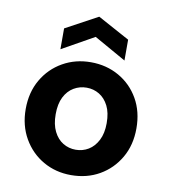

<svg xmlns="http://www.w3.org/2000/svg" viewBox="-82 -788 772 871"><g transform="rotate(10 304.0 -353.0)"><path d="M303 12Q232 12 174.5 -21Q117 -54 83 -113Q49 -172 49 -248Q49 -325 83 -383.5Q117 -442 175 -475Q233 -508 304 -508Q376 -508 434 -475Q492 -442 525.5 -383.5Q559 -325 559 -248Q559 -171 525 -112.5Q491 -54 433.5 -21Q376 12 303 12ZM304 -105Q336 -105 362.5 -121Q389 -137 405.5 -169Q422 -201 422 -248Q422 -296 406 -327.5Q390 -359 363.5 -375Q337 -391 305 -391Q273 -391 246 -375Q219 -359 203 -327.5Q187 -296 187 -248Q187 -201 203 -169Q219 -137 245.5 -121Q272 -105 304 -105ZM157 -542V-638L305 -718L452 -638V-542L305 -625Z"/></g></svg>

Font: DM Sans 24pt
Style: Bold
Weight: 700
Designer: Colophon Foundry, Jonny Pinhorn
Foundry: Colophon Foundry
Version: Version 4.004;gftools[0.9.30]